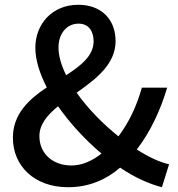

<svg xmlns="http://www.w3.org/2000/svg" viewBox="-20 -770 746 804"><path d="M265 14C353 14 425 -18 483 -68C543 -27 604 0 658 14L688 -82C648 -91 601 -113 553 -144C611 -220 652 -309 680 -403H574C552 -324 519 -256 476 -199C411 -251 347 -316 301 -382C382 -439 464 -501 464 -598C464 -688 405 -750 308 -750C199 -750 128 -670 128 -570C128 -519 146 -462 176 -404C101 -354 34 -293 34 -193C34 -76 123 14 265 14ZM405 -127C366 -96 323 -77 279 -77C202 -77 145 -126 145 -200C145 -249 178 -288 223 -325C273 -254 337 -184 405 -127ZM257 -455C237 -496 225 -535 225 -571C225 -629 259 -671 309 -671C353 -671 372 -637 372 -597C372 -537 320 -496 257 -455Z"/></svg>

Font: Noto Sans TC Medium
Style: Regular
Weight: 500
Designer: Ryoko NISHIZUKA 西塚涼子 (kana, bopomofo & ideographs); Paul D. Hunt (Latin, Greek & Cyrillic); Sandoll Communications 산돌커뮤니
Foundry: Adobe
Version: Version 2.004;hotconv 1.0.118;makeotfexe 2.5.65603